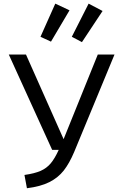

<svg xmlns="http://www.w3.org/2000/svg" viewBox="-20 -999 655 1031"><path d="M379 -184.6Q352.8 -122.1 322.3 -83.3Q291.8 -44.6 244.9 -21Q197.9 2.6 124.6 11.8L111.3 -59.5Q165.6 -67.2 198.2 -81.5Q230.8 -95.9 252.6 -122.1Q274.4 -148.2 295.4 -194.4H260L27.2 -706.2H119.5L321.5 -251.8L505.1 -706.2H594.9ZM253.8 -775.4 197.4 -801.5 276.9 -979.5 353.3 -943.6ZM420 -772.8 365.6 -801.5 455.9 -979.5 530.8 -940Z"/></svg>

Font: Fira Code
Style: Regular
Weight: 400
Designer: Carrois Corporate, Edenspiekermann AG, Nikita Prokopov
Foundry: Carrois Corporate, Edenspiekermann AG, Nikita Prokopov
Version: Version 5.002